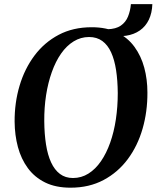

<svg xmlns="http://www.w3.org/2000/svg" viewBox="-20 -882 744 913"><path d="M315.5 10.5Q245 10.5 194.8 -14.2Q144.5 -39 112.5 -82.5Q80.5 -126 65.2 -182.8Q50 -239.5 49.5 -303.5Q49 -393.5 73 -474.2Q97 -555 144 -617.8Q191 -680.5 259.2 -716.5Q327.5 -752.5 416 -752.5Q486.5 -752.5 537 -727.8Q587.5 -703 619.2 -659.5Q651 -616 666 -560.2Q681 -504.5 681 -442Q681.5 -351.5 658 -270Q634.5 -188.5 587.8 -125.5Q541 -62.5 472.5 -26Q404 10.5 315.5 10.5ZM327 -35.5Q367 -35.5 400.5 -56.5Q434 -77.5 460 -115.2Q486 -153 504 -203.8Q522 -254.5 531 -314.5Q540 -374.5 540 -439.5Q539.5 -499.5 532 -548.5Q524.5 -597.5 508.5 -632.8Q492.5 -668 466.5 -687Q440.5 -706 403.5 -706Q364 -706 330.2 -685.2Q296.5 -664.5 270.5 -627.2Q244.5 -590 226.5 -539.5Q208.5 -489 199.2 -429.8Q190 -370.5 190.5 -305.5Q191 -245 198.8 -195.2Q206.5 -145.5 223 -109.8Q239.5 -74 265.2 -54.8Q291 -35.5 327 -35.5ZM602.5 -862.5H704.5Q703 -820 687.8 -788.2Q672.5 -756.5 645 -737.2Q617.5 -718 580 -712.2Q542.5 -706.5 496.5 -716L491.5 -743Q531 -744 554.2 -760Q577.5 -776 588.5 -802.8Q599.5 -829.5 602.5 -862.5Z"/></svg>

Font: Merriweather 60pt SemiBold
Style: Italic
Weight: 600
Italic angle: -7.8°
Version: Version 2.101